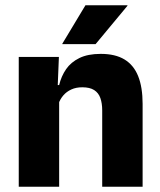

<svg xmlns="http://www.w3.org/2000/svg" viewBox="-20 -707 606 727"><path d="M367 0V-289Q367 -316 360 -335.8Q353 -355.5 336.5 -366Q320 -376.5 291.5 -376.5Q268 -376.5 250 -368.2Q232 -360 219.8 -345.8Q207.5 -331.5 201.5 -313.5L178 -385H204Q212 -418.5 230.2 -445Q248.5 -471.5 280.5 -487.2Q312.5 -503 361.5 -503Q416.5 -503 451.5 -481.8Q486.5 -460.5 503.2 -418.5Q520 -376.5 520 -313.5V0ZM51 0V-491.5H203L198 -368.5L204 -354V0ZM303.5 -687H462.5V-685L342 -540H216V-541.5Z"/></svg>

Font: Anek Latin
Style: Bold
Weight: 700
Designer: Yesha Goshar
Foundry: Ek Type
Version: Version 1.003